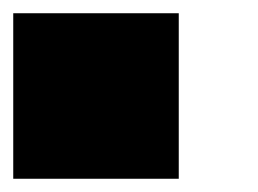

<svg xmlns="http://www.w3.org/2000/svg" viewBox="-20 -70 390 290"><path d="M0 200H250V-50H0Z"/></svg>

Font: Kubos
Style: Regular
Weight: 400
Version: Version 001.000